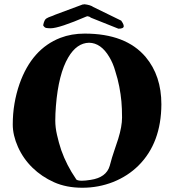

<svg xmlns="http://www.w3.org/2000/svg" viewBox="-20 -854 820 903"><path d="M512 2Q443 29 367.5 29Q292 29 234 3Q176 -23 132.5 -65.5Q89 -108 64.5 -163Q40 -218 40 -268.5Q40 -319 48 -366Q56 -414 72 -460Q130 -624 264 -676Q316 -696 378 -696Q572 -696 665 -586Q739 -498 739 -363Q738 -182 632 -76Q582 -26 512 2ZM243 -356Q240 -318 240 -286.5Q240 -255 248 -220Q256 -184 268 -148Q293 -77 337 -13Q340 -4 365 -4Q381 -4 406 -8Q480 -19 496 -74Q507 -116 517.5 -145.5Q528 -175 536 -201Q554 -259 554 -301.5Q554 -344 551 -377Q548 -410 541 -446.5Q534 -483 522 -520Q512 -556 494 -586Q455 -652 399 -653Q341 -652 301 -584Q255 -506 243 -356ZM388 -777Q258 -721 218 -721Q206 -721 197.5 -722.5Q189 -724 183 -735Q188 -761 198 -767Q208 -773 217.5 -776Q227 -779 240 -785L369 -833H372L377 -834Q405 -831 419 -821L550 -757Q552 -755 557 -746Q562 -737 562 -731Q562 -719 537 -719L407 -771Q403 -775 398.5 -776Q394 -777 392 -777.5Q390 -778 390 -777.5Q390 -777 389 -777Z"/></svg>

Font: Miltonian Tattoo
Style: Regular
Weight: 400
Designer: Pablo Impallari
Foundry: Pablo Impallari
Version: Version 1.008